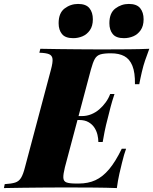

<svg xmlns="http://www.w3.org/2000/svg" viewBox="-68 -956 779 976"><path d="M242 -346 246 -366H460L456 -346ZM349 -366Q373 -366 395.5 -375Q418 -384 436.5 -400Q455 -416 469.5 -436Q484 -456 492 -478H514Q501 -439 494.5 -413.5Q488 -388 480 -356Q475 -336 471 -320.5Q467 -305 463.5 -286Q460 -267 454 -234H432Q432 -251 427.5 -270.5Q423 -290 412 -307Q401 -324 382 -335Q363 -346 335 -346ZM618 -528Q619 -587 605 -621.5Q591 -656 564 -670.5Q537 -685 497 -685H494Q461 -685 442.5 -679.5Q424 -674 414 -656.5Q404 -639 394 -602L262 -106Q253 -70 254 -52Q255 -34 270.5 -28.5Q286 -23 319 -23H332Q380 -23 417 -40Q454 -57 486.5 -95.5Q519 -134 551 -200H573Q568 -187 562.5 -168Q557 -149 552 -128Q547 -109 539 -73.5Q531 -38 526 0Q475 -2 412.5 -2.5Q350 -3 300 -3Q273 -3 232 -3Q191 -3 142.5 -2.5Q94 -2 45 -1.5Q-4 -1 -48 0L-44 -20Q-10 -22 9 -28Q28 -34 39 -52Q50 -70 59 -106L191 -602Q201 -639 199 -656.5Q197 -674 181.5 -680.5Q166 -687 132 -688L137 -708Q180 -707 229 -706.5Q278 -706 326.5 -705.5Q375 -705 416 -705Q457 -705 484 -705Q530 -705 587 -705.5Q644 -706 691 -708Q678 -673 669.5 -648.5Q661 -624 653 -590Q649 -572 645.5 -556Q642 -540 640 -528ZM230 -838Q230 -890 260.5 -913Q291 -936 329 -936Q369 -936 386.5 -914.5Q404 -893 404 -858Q404 -824 389 -802.5Q374 -781 351.5 -771.5Q329 -762 304 -762Q264 -762 247 -783Q230 -804 230 -838ZM488 -838Q488 -890 518.5 -913Q549 -936 587 -936Q627 -936 644.5 -914.5Q662 -893 662 -858Q662 -824 647 -802.5Q632 -781 609.5 -771.5Q587 -762 562 -762Q522 -762 505 -783Q488 -804 488 -838Z"/></svg>

Font: Playfair Display Black
Style: Italic
Weight: 900
Italic angle: -14°
Designer: Claus Eggers Sørensen
Foundry: Claus Eggers Sørensen
Version: Version 1.203